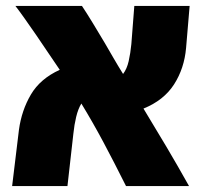

<svg xmlns="http://www.w3.org/2000/svg" viewBox="-20 -629 684 649"><path d="M21 0 44 -190Q53 -256 84.5 -309.5Q116 -363 182 -393Q166 -416 145 -447.5Q124 -479 102 -511Q80 -543 61.5 -569Q43 -595 32 -609H257Q273 -585 294 -550.5Q315 -516 334 -484Q353 -452 363 -434Q378 -408 396 -379Q409 -396 415 -422.5Q421 -449 424 -480L434 -609H621L609 -467Q603 -398 568.5 -344Q534 -290 465 -262Q504 -198 542.5 -133Q581 -68 619 0H406Q365 -82 329.5 -148.5Q294 -215 255 -279Q244 -261 237.5 -234Q231 -207 228 -177L208 0Z"/></svg>

Font: Noto Sans Hebrew SemiCondensed Black
Style: Regular
Weight: 900
Width: 4
Designer: Ben Nathan
Foundry: Google LLC
Version: Version 3.001; ttfautohint (v1.8.4.7-5d5b)